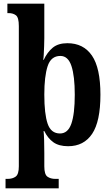

<svg xmlns="http://www.w3.org/2000/svg" viewBox="-20 -780 604 1040"><path d="M10 240V189H21Q48 189 65 176.5Q82 164 82 121V-639Q82 -685 66.5 -697Q51 -709 27 -709H20V-760H220V-573Q220 -554 219 -530Q218 -506 217 -485Q216 -464 214 -456H217Q236 -497 265.5 -521.5Q295 -546 345 -546Q432 -546 478 -479Q524 -412 524 -267Q524 -122 479 -55Q434 12 349 12Q299 12 269 -9.5Q239 -31 220 -70H216Q218 -55 219 -20Q220 15 220 49V121Q220 165 237 177Q254 189 280 189H298V240ZM305 -57Q348 -57 366.5 -110Q385 -163 385 -267Q385 -368 367 -422.5Q349 -477 307 -477Q256 -477 238 -421.5Q220 -366 220 -268Q220 -163 238 -110Q256 -57 305 -57Z"/></svg>

Font: Noto Serif Hebrew Condensed
Style: Bold
Weight: 700
Width: 3
Designer: Monotype Design Team
Foundry: Monotype Imaging Inc.
Version: Version 2.004; ttfautohint (v1.8.4.7-5d5b)